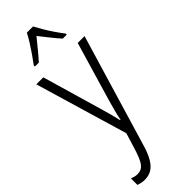

<svg xmlns="http://www.w3.org/2000/svg" viewBox="-330 -777 1030 1030"><g transform="rotate(-45 185.5 -262.0)"><path d="M3 -533H56L152 -203Q163 -167 171 -136.5Q179 -106 185 -79H188Q193 -105 200.5 -134Q208 -163 219 -201L317 -533H369L180 99Q166 149 148 180.5Q130 212 107 226.5Q84 241 52 241Q41 241 30 239Q19 237 5 232V183Q16 187 26 189.5Q36 192 47 192Q77 192 95 168.5Q113 145 132 82L159 -6ZM210 -765Q221 -744 237 -717Q253 -690 271.5 -663Q290 -636 307 -614V-606H277Q254 -631 231 -660.5Q208 -690 187 -716Q166 -690 141 -659.5Q116 -629 95 -606H65V-614Q83 -638 101.5 -665Q120 -692 136.5 -718Q153 -744 163 -765Z"/></g></svg>

Font: Noto Sans Bengali Condensed Light
Style: Regular
Weight: 300
Width: 3
Designer: Jelle Bosma - Monotype Design Team
Foundry: Monotype Imaging Inc.
Version: Version 2.003